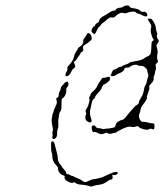

<svg xmlns="http://www.w3.org/2000/svg" viewBox="-20 -637 600 701"><path d="M168 -119Q170 -121 173 -121Q178 -121 182 -101Q186 -84 188.5 -76Q191 -68 191 -59Q191 -47 200 -37Q206 -30 206 -28.5Q206 -27 214 -18Q222 -9 222 -5Q222 -1 227 -1Q232 -1 236 2Q240 5 242.5 5Q245 5 249.5 7.5Q254 10 266 15Q278 20 282 24Q289 31 300 25Q314 18 324 17Q333 16 354 10Q359 8 376.5 -0.5Q394 -9 402 -9Q416 -9 407 -1Q402 3 396 2L390 1L391 8Q393 19 383 19Q380 19 375 23Q360 36 339 38Q329 39 321 42Q313 45 311 44Q298 39 275 37Q260 36 256.5 31.5Q253 27 248.5 29.5Q244 32 235 29Q213 21 216 7Q217 6 215.5 5Q214 4 211 3Q203 1 197.5 -6Q192 -13 192 -21Q192 -27 186 -33Q171 -47 171 -67Q171 -75 169 -79Q167 -82 166.5 -99.5Q166 -117 168 -119ZM226 -339Q227 -339 228.5 -335.5Q230 -332 230 -328Q230 -324 225.5 -319Q221 -314 222 -308Q223 -300 218.5 -290.5Q214 -281 207 -277Q204 -275 204.5 -255Q205 -235 200.5 -230Q196 -225 195.5 -216.5Q195 -208 193.5 -203.5Q192 -199 193 -187Q194 -175 191 -167Q188 -159 188.5 -149Q189 -139 184 -134Q177 -126 172 -131Q170 -134 171.5 -140Q173 -146 171.5 -149Q170 -152 172 -156.5Q174 -161 173 -168Q167 -195 169 -205Q171 -211 171 -215.5Q171 -220 173.5 -224Q176 -228 176 -231Q176 -234 178.5 -239Q181 -244 185 -253.5Q189 -263 187 -268Q183 -280 190 -281Q194 -282 194.5 -291Q195 -300 197.5 -302.5Q200 -305 201.5 -313Q203 -321 207.5 -325Q212 -329 215 -333Q218 -337 221.5 -338Q225 -339 226 -339ZM370 -355Q377 -358 380 -355.5Q383 -353 381 -346Q381 -343 373.5 -337Q366 -331 359 -328Q354 -325 352 -317.5Q350 -310 338.5 -298Q327 -286 327.5 -283.5Q328 -281 322.5 -276Q317 -271 315 -261.5Q313 -252 311 -243Q305 -223 313 -203Q318 -190 308 -190Q302 -191 295 -197Q292 -200 291.5 -207Q291 -214 294 -219Q296 -222 294 -226Q290 -231 297 -242Q302 -250 303 -255Q304 -260 306 -266.5Q308 -273 306 -276.5Q304 -280 307 -284Q310 -288 311 -292.5Q312 -297 320 -304Q328 -311 332 -317Q339 -332 345 -340Q350 -346 350 -347Q350 -353 361 -353Q367 -354 370 -355ZM304 -516Q310 -515 313.5 -504.5Q317 -494 312 -490Q299 -478 289 -473Q282 -469 283 -461Q283 -460 284 -455.5Q285 -451 279.5 -448Q274 -445 274 -442.5Q274 -440 268.5 -433.5Q263 -427 261.5 -423.5Q260 -420 255 -415L249 -410L252 -404Q258 -392 249 -387Q244 -384 240 -375Q235 -361 224 -359Q221 -358 220 -358.5Q219 -359 219 -363Q219 -369 223 -375Q227 -381 226 -387Q225 -393 232 -399Q249 -418 250 -430Q252 -440 257 -447Q262 -454 264.5 -459.5Q267 -465 269 -465Q271 -465 278 -472Q285 -479 284 -485.5Q283 -492 288.5 -498.5Q294 -505 296.5 -511Q299 -517 304 -516ZM537 -563Q547 -550 549 -535Q550 -525 552.5 -520Q555 -515 554 -512Q550 -504 556 -495Q560 -489 560 -486.5Q560 -484 555 -478L551 -471L554 -459Q557 -447 555 -441Q552 -430 555 -419L557 -411L552 -406Q547 -401 548 -398Q551 -387 548 -381Q546 -376 546 -372Q546 -368 543 -362Q540 -356 541 -351Q543 -343 531 -331Q523 -323 525 -318.5Q527 -314 521.5 -300.5Q516 -287 516 -281Q516 -278 516.5 -277.5Q517 -277 514.5 -273Q512 -269 509.5 -265Q507 -261 499 -251Q494 -244 493 -236Q492 -228 490 -224Q484 -213 491 -200Q495 -194 497 -193Q499 -192 506 -192Q513 -192 520.5 -189.5Q528 -187 535 -187Q539 -187 541 -186Q543 -185 543.5 -182.5Q544 -180 544 -174Q544 -161 535 -166Q531 -168 528 -167Q520 -161 505 -165Q493 -168 488 -172.5Q483 -177 482.5 -177Q482 -177 474.5 -174.5Q467 -172 459 -174Q451 -176 438 -171Q425 -166 420.5 -163Q416 -160 414.5 -160Q413 -160 408 -156Q403 -152 399.5 -152Q396 -152 388.5 -149.5Q381 -147 373.5 -150.5Q366 -154 363 -151Q360 -148 352 -147.5Q344 -147 338 -151Q332 -155 326 -155Q320 -154 318.5 -156Q317 -158 315 -166Q314 -175 316 -177Q324 -183 330 -174Q333 -169 339.5 -169Q346 -169 351.5 -167Q357 -165 359.5 -166Q362 -167 378 -168Q383 -169 386 -169.5Q389 -170 392 -170.5Q395 -171 396.5 -171.5Q398 -172 399 -173Q400 -174 400.5 -175.5Q401 -177 402 -179Q403 -185 406 -189Q409 -192 417 -196Q425 -200 428 -200Q432 -200 442 -213Q452 -226 459 -233.5Q466 -241 470 -246Q474 -251 480 -254Q486 -257 487 -263.5Q488 -270 495.5 -281.5Q503 -293 505 -306.5Q507 -320 511 -326Q515 -332 516 -339Q517 -346 520 -354.5Q523 -363 520.5 -367.5Q518 -372 518 -377.5Q518 -383 510.5 -390Q503 -397 495 -396.5Q487 -396 482.5 -399Q478 -402 469 -400Q460 -398 455.5 -394Q451 -390 444 -390Q434 -391 434 -384Q434 -381 427.5 -376Q421 -371 414 -369Q407 -366 401.5 -362Q396 -358 390.5 -359Q385 -360 384.5 -360.5Q384 -361 387 -369Q392 -384 400 -384Q403 -384 409 -388.5Q415 -393 419.5 -393Q424 -393 426 -395.5Q428 -398 438 -401Q448 -404 452 -407.5Q456 -411 471 -413Q497 -417 505 -423Q511 -428 516.5 -430Q522 -432 524 -434Q532 -439 532 -457Q533 -478 533.5 -481.5Q534 -485 538 -488L542 -491L538 -497Q535 -503 532 -513.5Q529 -524 531 -532Q534 -544 530 -549Q527 -553 523 -560.5Q519 -568 519.5 -568.5Q520 -569 526.5 -569Q533 -569 537 -563ZM466 -607Q486 -605 494 -596Q497 -593 503.5 -594Q510 -595 514 -591Q520 -585 517 -579Q514 -574 500 -581Q490 -587 485.5 -587Q481 -587 476.5 -591.5Q472 -596 459.5 -594Q447 -592 442 -589.5Q437 -587 430 -589.5Q423 -592 414 -587Q405 -582 401 -577Q397 -572 389 -573Q383 -574 381 -573Q379 -572 372 -567Q364 -559 357 -554.5Q350 -550 347 -544.5Q344 -539 341.5 -538.5Q339 -538 333.5 -525.5Q328 -513 325 -513Q322 -513 318 -517Q314 -521 314 -524Q314 -528 317.5 -534.5Q321 -541 323.5 -541Q326 -541 327.5 -545.5Q329 -550 335.5 -553.5Q342 -557 342 -560Q342 -570 361 -580Q372 -586 380.5 -592Q389 -598 395.5 -598Q402 -598 402 -601Q402 -603 407.5 -606Q413 -609 419 -609Q425 -609 429 -612Q433 -615 436 -616Q439 -617 445 -617Q451 -617 453.5 -612.5Q456 -608 466 -607Z"/></svg>

Font: TT2020 Style D
Style: Italic
Weight: 400
Italic angle: -15°
Version: Version 0.2.000